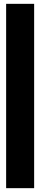

<svg xmlns="http://www.w3.org/2000/svg" viewBox="-20 -781 210 1001"><path d="M12 200H158V-761H12Z"/></svg>

Font: All Genders v4
Style: Bold
Weight: 700
Designer: Rassam Alawdi
Foundry: Rassam Art
Version: Version 3.100;FEAKit 1.0